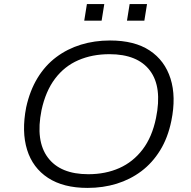

<svg xmlns="http://www.w3.org/2000/svg" viewBox="-20 -911 932 939"><path d="M408 8Q290 8 215 -41Q140 -90 112.5 -178.5Q85 -267 108 -386Q126 -468 163.5 -529.5Q201 -591 255 -631.5Q309 -672 375.5 -692.5Q442 -713 518 -713Q638 -713 712 -664Q786 -615 814 -526.5Q842 -438 818 -320Q801 -237 763 -175.5Q725 -114 671 -73.5Q617 -33 550.5 -12.5Q484 8 408 8ZM412 -59Q496 -59 563.5 -89Q631 -119 677.5 -180Q724 -241 743 -334Q774 -485 713.5 -565.5Q653 -646 515 -646Q431 -646 363 -616.5Q295 -587 249 -526Q203 -465 183 -372Q153 -222 214 -140.5Q275 -59 412 -59ZM601 -810 614 -891H699L686 -810ZM392 -810 405 -891H490L477 -810Z"/></svg>

Font: Nunito Sans 7pt SemiExpanded Light
Style: Italic
Weight: 300
Width: 6
Italic angle: -9°
Designer: Vernon Adams
Foundry: Vernon Adams
Version: Version 3.101;gftools[0.9.27]